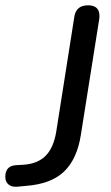

<svg xmlns="http://www.w3.org/2000/svg" viewBox="-66 -697 419 724"><path d="M-46 -30Q-46 -71 -7 -74L25 -76Q77 -80 106.5 -110Q136 -140 146 -200L214 -632Q220 -677 266 -677Q309 -677 309 -637Q309 -629 308 -624L239 -189Q225 -98 176 -50.5Q127 -3 31 4L0 7Q-21 9 -33.5 -1Q-46 -11 -46 -30Z"/></svg>

Font: SN Pro
Style: Italic
Weight: 400
Italic angle: -9°
Designer: Tobias Whetton
Foundry: Supernotes
Version: Version 1.003